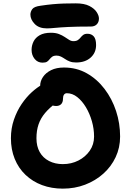

<svg xmlns="http://www.w3.org/2000/svg" viewBox="-20 -1113 780 1143"><path d="M354 10Q287 10 230.5 -11Q174 -32 132 -72Q90 -112 67.5 -167.5Q45 -223 45 -290Q45 -349 63 -401Q81 -453 109 -494Q137 -535 169 -564Q201 -593 229.5 -608.5Q258 -624 276 -624Q298 -624 311.5 -617.5Q325 -611 337 -593Q358 -565 349 -541.5Q340 -518 316 -502Q275 -472 248.5 -440.5Q222 -409 209.5 -372.5Q197 -336 197 -290Q197 -242 216.5 -207.5Q236 -173 272 -154.5Q308 -136 354 -136Q405 -136 447 -157.5Q489 -179 514.5 -216Q540 -253 540 -300Q540 -346 527 -391.5Q514 -437 491.5 -474.5Q469 -512 440 -535Q411 -558 378 -558Q367 -558 361 -549.5Q355 -541 355 -526Q355 -504 344 -493Q333 -482 314 -482Q291 -482 269 -495.5Q247 -509 233 -535.5Q219 -562 219 -601Q219 -630 236 -655Q253 -680 284.5 -695.5Q316 -711 361 -711Q436 -711 497 -676.5Q558 -642 602.5 -583.5Q647 -525 671 -452Q695 -379 695 -300Q695 -234 668.5 -177.5Q642 -121 595 -79Q548 -37 486.5 -13.5Q425 10 354 10ZM433 -741Q411 -741 395.5 -747Q380 -753 367.5 -761.5Q355 -770 343 -776Q331 -782 317 -782Q300 -782 291 -775.5Q282 -769 275.5 -760.5Q269 -752 260.5 -746Q252 -740 233 -740Q204 -740 186 -762.5Q168 -785 168 -816Q168 -842 179.5 -865.5Q191 -889 216.5 -903.5Q242 -918 283 -918Q311 -918 330.5 -910.5Q350 -903 365 -893Q380 -883 392 -875.5Q404 -868 417 -868Q434 -868 443.5 -874.5Q453 -881 460 -890Q467 -899 476 -905.5Q485 -912 501 -912Q524 -912 538 -896.5Q552 -881 552 -845Q552 -799 519.5 -770Q487 -741 433 -741ZM259 -944Q212 -944 186.5 -970.5Q161 -997 161 -1026Q161 -1043 172 -1058.5Q183 -1074 222 -1079Q262 -1085 295 -1088Q328 -1091 361 -1092Q394 -1093 431 -1093Q482 -1093 512 -1077.5Q542 -1062 555.5 -1041Q569 -1020 569 -1003Q569 -981 556 -968Q543 -955 521 -955Q438 -955 387.5 -952.5Q337 -950 307.5 -947Q278 -944 259 -944Z"/></svg>

Font: Shantell Sans
Style: Bold
Weight: 700
Designer: Stephen Nixon, Anya Danilova, Shantell Martin
Foundry: Arrow Type
Version: Version 1.011;[c5ecc13dd]